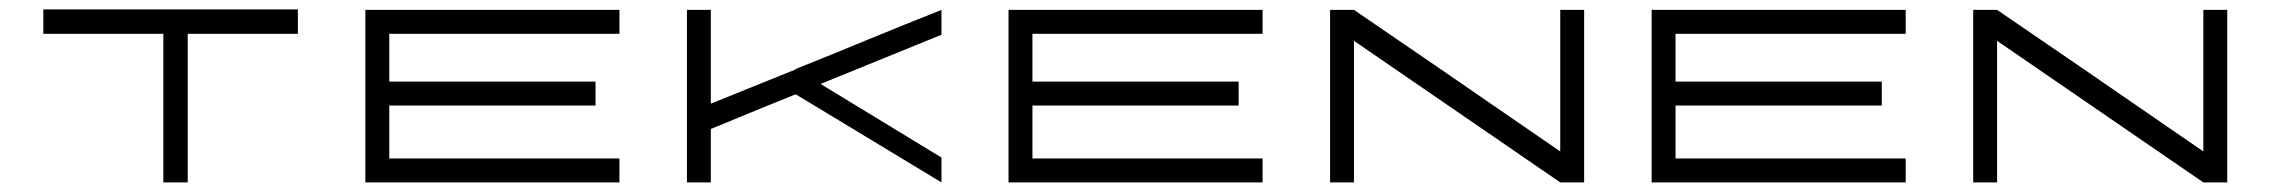

<svg xmlns="http://www.w3.org/2000/svg" viewBox="-20 -380 4730 400"><path d="M600.6 -360.4Q600.6 -343.8 600.6 -309.6Q524.4 -309.6 371.1 -309.6Q371.1 -207 371.1 0Q354.5 0 320.3 0Q320.3 -103.5 320.3 -309.6Q237.3 -309.6 70.3 -309.6Q70.3 -327.1 70.3 -360.4Q154.3 -360.4 320.3 -360.4Q336.9 -360.4 371.1 -360.4Q428.7 -360.4 485.4 -360.4Q543 -360.4 600.6 -360.4Z M1270.5 -309.6Q1111.3 -309.6 791 -309.6Q791 -276.4 791 -210Q934.6 -210 1220.7 -210Q1220.7 -193.4 1220.7 -160.2Q1078.1 -160.2 791 -160.2Q791 -123 791 -49.8Q951.2 -49.8 1270.5 -49.8Q1270.5 -33.2 1270.5 0Q1111.3 0 791 0Q791 0 791 0Q774.4 0 741.2 0Q741.2 -120.1 741.2 -359.4Q757.8 -359.4 791 -359.4Q791 -359.4 791 -359.4Q951.2 -359.4 1270.5 -359.4Q1270.5 -347.7 1270.5 -335Q1270.5 -322.3 1270.5 -309.6Z M1941.4 -359.4Q1941.4 -342.8 1941.4 -307.6Q1857.4 -273.4 1689.5 -205.1Q1773.4 -154.3 1941.4 -51.8Q1941.4 -34.2 1941.4 0Q1839.8 -61.5 1637.7 -183.6Q1637.7 -183.6 1637.7 -183.6Q1579.1 -160.2 1460.9 -111.3Q1460.9 -74.2 1460.9 0Q1444.3 0 1411.1 0Q1411.1 -120.1 1411.1 -359.4Q1427.7 -359.4 1460.9 -359.4Q1460.9 -293.9 1460.9 -164.1Q1519.5 -187.5 1637.7 -235.4Q1637.7 -236.3 1637.7 -236.3Q1637.7 -236.3 1637.7 -236.3Q1713.9 -266.6 1789.1 -297.9Q1865.2 -329.1 1941.4 -359.4Z M2610.4 -309.6Q2451.2 -309.6 2130.9 -309.6Q2130.9 -276.4 2130.9 -210Q2274.4 -210 2560.5 -210Q2560.5 -193.4 2560.5 -160.2Q2418 -160.2 2130.9 -160.2Q2130.9 -123 2130.9 -49.8Q2291 -49.8 2610.4 -49.8Q2610.4 -33.2 2610.4 0Q2451.2 0 2130.9 0Q2130.9 0 2130.9 0Q2114.3 0 2081.1 0Q2081.1 -120.1 2081.1 -359.4Q2097.7 -359.4 2130.9 -359.4Q2130.9 -359.4 2130.9 -359.4Q2291 -359.4 2610.4 -359.4Q2610.4 -347.7 2610.4 -335Q2610.4 -322.3 2610.4 -309.6Z M3230.5 -359.4Q3247.1 -359.4 3280.3 -359.4Q3280.3 -239.3 3280.3 0Q3263.7 0 3230.5 0Q3230.5 0 3230.5 0Q3087.9 -97.7 2800.8 -294.9Q2800.8 -196.3 2800.8 0Q2784.2 0 2751 0Q2751 -119.1 2751 -359.4Q2767.6 -359.4 2800.8 -359.4Q2944.3 -261.7 3230.5 -64.5Q3230.5 -138.7 3230.5 -211.9Q3230.5 -286.1 3230.5 -359.4Z M3950.2 -309.6Q3791 -309.6 3470.7 -309.6Q3470.7 -276.4 3470.7 -210Q3614.3 -210 3900.4 -210Q3900.4 -193.4 3900.4 -160.2Q3757.8 -160.2 3470.7 -160.2Q3470.7 -123 3470.7 -49.8Q3630.9 -49.8 3950.2 -49.8Q3950.2 -33.2 3950.2 0Q3791 0 3470.7 0Q3470.7 0 3470.7 0Q3454.1 0 3420.9 0Q3420.9 -120.1 3420.9 -359.4Q3437.5 -359.4 3470.7 -359.4Q3470.7 -359.4 3470.7 -359.4Q3630.9 -359.4 3950.2 -359.4Q3950.2 -347.7 3950.2 -335Q3950.2 -322.3 3950.2 -309.6Z M4570.3 -359.4Q4586.9 -359.4 4620.1 -359.4Q4620.1 -239.3 4620.1 0Q4603.5 0 4570.3 0Q4570.3 0 4570.3 0Q4427.7 -97.7 4140.6 -294.9Q4140.6 -196.3 4140.6 0Q4124 0 4090.8 0Q4090.8 -119.1 4090.8 -359.4Q4107.4 -359.4 4140.6 -359.4Q4284.2 -261.7 4570.3 -64.5Q4570.3 -138.7 4570.3 -211.9Q4570.3 -286.1 4570.3 -359.4Z"/></svg>

Font: Tsing
Style: Bold
Weight: 400
Designer: iepn
Foundry: Jiangxue academy
Version: Version 1.0